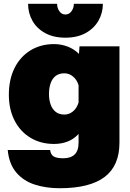

<svg xmlns="http://www.w3.org/2000/svg" viewBox="-20 -809 690 1019"><path d="M399 -523 402 -563H614V-52Q614 71 535 130.5Q456 190 296 190Q224 190 164 170.5Q104 151 66 106Q28 61 21 -13H246Q249 11 264.5 21Q280 31 316 31Q355 31 376 11Q397 -9 397 -52V-98Q371 -70 338 -57.5Q305 -45 267 -45Q196 -45 141.5 -78Q87 -111 57 -170Q27 -229 27 -306Q27 -387 57 -447.5Q87 -508 141.5 -541.5Q196 -575 267 -575Q304 -575 338.5 -562Q373 -549 399 -523ZM322 -201Q347 -201 367.5 -218Q388 -235 397 -265V-357Q388 -386 367.5 -403Q347 -420 322 -420Q294 -420 276 -406.5Q258 -393 249 -368Q240 -343 240 -310Q240 -278 249 -253.5Q258 -229 276 -215Q294 -201 322 -201ZM327 -609Q264 -609 219.5 -633.5Q175 -658 152 -699Q129 -740 129 -789H283Q283 -767 295 -749.5Q307 -732 327 -732Q347 -732 359.5 -749.5Q372 -767 372 -789H526Q526 -740 502.5 -699Q479 -658 434.5 -633.5Q390 -609 327 -609Z"/></svg>

Font: Azeret Mono Thin Black
Style: Regular
Weight: 900
Version: Version 1.002